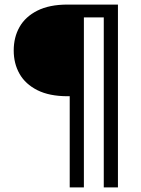

<svg xmlns="http://www.w3.org/2000/svg" viewBox="-20 -720 617 840"><path d="M285 100V-299H276Q196 -299 143.5 -325.5Q91 -352 65.5 -397Q40 -442 40 -499Q40 -557 65.5 -602Q91 -647 143.5 -673.5Q196 -700 276 -700H496V100H434V-644H347V100Z"/></svg>

Font: DM Sans 12pt Light
Style: Regular
Weight: 300
Version: Version 4.004;gftools[0.9.30]